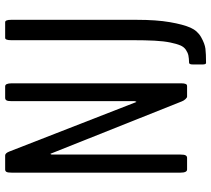

<svg xmlns="http://www.w3.org/2000/svg" viewBox="-57 -685 815 741"><g transform="rotate(-90 350.5 -314.5)"><path d="M478 73.2Q472.2 73.2 472.2 59.6V22.9Q472.2 8.8 478 7.8Q496.1 7.3 506.8 5.1Q517.6 2.9 528.8 -4.6Q540 -12.2 545.9 -26.1Q551.8 -40 556.9 -64.5Q562 -88.9 564 -125Q565.9 -161.1 565.9 -212.4V-679.2Q565.9 -702.1 574.7 -702.1H635.3Q644.5 -702.1 644.5 -679.2V-194.8Q644.5 -118.2 635.5 -66.4Q626.5 -14.6 614.3 12.9Q602.1 40.5 577.1 54.4Q552.2 68.4 533 70.8Q513.7 73.2 478 73.2ZM66.9 0Q54.7 0 54.7 -25.4V-677.2Q54.7 -691.9 57.6 -697Q60.5 -702.1 66.9 -702.1H121.1Q129.9 -702.1 136.2 -686L327.1 -196.3Q328.1 -194.3 329.6 -198.7Q330.6 -200.7 330.6 -202.6V-677.2Q330.6 -691.9 333.7 -697Q336.9 -702.1 343.3 -702.1H387.7Q399.4 -702.1 399.4 -677.2V-22.5Q399.4 -12.7 397.7 -7.6Q396 -2.4 393.8 -1.2Q391.6 0 387.7 0H348.1Q344.2 0 338.4 -6.3Q332.5 -12.7 329.6 -20.5L127.9 -526.4Q127 -529.3 125 -524.4Q124.5 -522.9 124.5 -521.5V-25.4Q124.5 -10.7 121.3 -5.4Q118.2 0 111.8 0Z"/></g></svg>

Font: BenchNine
Style: Regular
Weight: 400
Designer: Vernon Adams
Foundry: Vernon Adams
Version: Version 1 ; ttfautohint (v0.92.18-e454-dirty) -l 8 -r 50 -G 